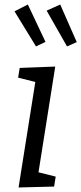

<svg xmlns="http://www.w3.org/2000/svg" viewBox="-20 -825 359 848"><path d="M62 3 136 -463 60 -482 67 -525 224 -531 150 -64 226 -45 219 -1ZM139 -620 44 -775 103 -805 181 -640ZM276 -620 186 -778 246 -805 319 -639Z"/></svg>

Font: Bitter
Style: Italic
Weight: 400
Italic angle: -9°
Designer: Sol Matas, and Bitter project Authors
Foundry: Sol Matas
Version: Version 2.001